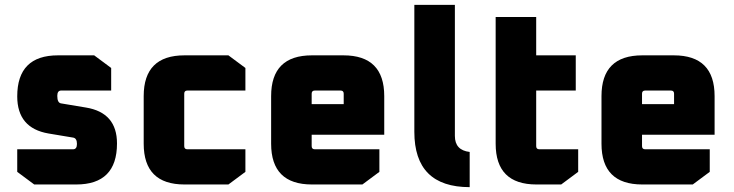

<svg xmlns="http://www.w3.org/2000/svg" viewBox="-20 -760 3024 791"><path d="M51 -52V-145H281Q297 -145 297 -167Q297 -190 282 -193L180 -210Q51 -232 51 -363Q51 -532 219 -532H368L438 -480V-387H232Q216 -387 216 -365Q216 -336 232 -334L334 -317Q462 -296 462 -169Q462 0 294 0H121Z M572 -168V-364Q572 -532 740 -532H921L991 -480V-387H752Q739 -387 739 -374V-158Q739 -145 752 -145H991V-52L921 0H740Q572 0 572 -168Z M1097 -168V-364Q1097 -532 1265 -532H1395Q1563 -532 1563 -364V-205H1264V-158Q1264 -145 1277 -145H1543V-52L1473 0H1265Q1097 0 1097 -168ZM1264 -331H1396V-374Q1396 -387 1383 -387H1277Q1264 -387 1264 -374Z M1687 -217V-740H1854V-200Q1854 -141 1915 -134V11Q1687 11 1687 -217Z M2022 -168V-690H2189V-532H2352V-387H2189V-158Q2189 -145 2202 -145H2362V-52L2292 0H2190Q2022 0 2022 -168Z M2458 -168V-364Q2458 -532 2626 -532H2756Q2924 -532 2924 -364V-205H2625V-158Q2625 -145 2638 -145H2904V-52L2834 0H2626Q2458 0 2458 -168ZM2625 -331H2757V-374Q2757 -387 2744 -387H2638Q2625 -387 2625 -374Z"/></svg>

Font: Oxanium ExtraLight ExtraBold
Style: Regular
Weight: 800
Version: Version 2.000